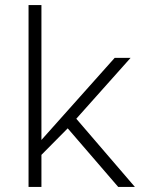

<svg xmlns="http://www.w3.org/2000/svg" viewBox="-20 -740 640 760"><path d="M93 0V-720H144V-186L434 -511H497L282 -270L514 0H448L248 -232L144 -127V0Z"/></svg>

Font: Chivo Mono Thin
Style: Regular
Weight: 250
Designer: Hector Gatti
Foundry: Omnibus-Type
Version: Version 1.008